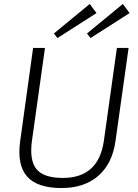

<svg xmlns="http://www.w3.org/2000/svg" viewBox="-20 -942 696 969"><path d="M291 7Q168 7 116.5 -51.5Q65 -110 82 -231L147 -700H207L141 -230Q128 -132 164.5 -88Q201 -44 297 -44Q477 -44 504 -230L570 -700H629L563 -231Q555 -173 533 -129Q511 -85 476 -54.5Q441 -24 394.5 -8.5Q348 7 291 7ZM467 -876 270 -750 252 -773 433 -922ZM634 -876 437 -750 419 -773 600 -922Z"/></svg>

Font: Pathway Extreme 28pt ExtraLight
Style: Italic
Weight: 250
Italic angle: -8°
Designer: Eduardo Rodriguez Tunni
Foundry: Eduardo Rodriguez Tunni
Version: Version 1.001;gftools[0.9.26]